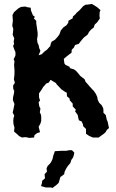

<svg xmlns="http://www.w3.org/2000/svg" viewBox="-20 -692 583 969"><path d="M109 0 91 2 77 -5 64 -17 51 -28 53 -48 48 -66 47 -82 48 -96 52 -108 44 -124 48 -141 50 -152 53 -167 45 -187 46 -202 50 -219 52 -233 47 -243 46 -260 55 -274 50 -292 52 -307 53 -318V-340L52 -353L51 -363L53 -383L49 -393L58 -412V-429L53 -440L46 -460L51 -470L49 -483L52 -498L44 -517L46 -533L47 -546L42 -562L43 -573L45 -587L43 -616L51 -631L65 -643L73 -650L86 -657L108 -659L116 -656L135 -653L136 -640L146 -615L156 -607L151 -599L163 -587V-575L165 -561L170 -526V-511L167 -495L169 -477L175 -464L178 -449L184 -436L175 -413L192 -419L197 -425L207 -434L217 -441L234 -460L236 -471L241 -482L257 -491L269 -504L279 -517L285 -532L286 -537L300 -554L316 -565L325 -578V-587L347 -600L348 -609L360 -619L366 -627L382 -641L400 -661L411 -668L423 -669L444 -672L470 -656L487 -641L483 -631L482 -612L484 -599L470 -579L458 -568L453 -553L440 -543L430 -532L422 -517L405 -504L399 -498L385 -481L378 -471L359 -465L353 -452L342 -441L341 -426L329 -417L315 -406L302 -395L305 -372L310 -365L331 -355L333 -348L353 -342L363 -335L374 -323L385 -309L394 -302L407 -292L412 -279L423 -267L433 -255L445 -242L453 -234L464 -218L471 -202L473 -189L480 -174L493 -161L501 -146L502 -135V-123L514 -111L519 -87L523 -79L530 -46L519 -36L513 -25L503 -16L493 -9L478 2H449L430 -6L414 -17V-41L400 -55L398 -66L392 -79L378 -85L375 -98L372 -112L359 -130L363 -138L347 -155V-169L332 -186L331 -195L318 -206L317 -224L306 -230L290 -241L274 -258L267 -265L262 -273L235 -289L226 -275L212 -270L209 -265L198 -253L189 -238L177 -221V-201L182 -185L175 -176L178 -156L184 -144L181 -125L187 -112L188 -102V-82L184 -68L175 -52L182 -25L167 -20L154 -10L152 2L128 4ZM244 257 238 254H211L187 247L192 231L193 220L207 208L205 187L217 174L215 157L221 145L231 135L238 126L245 111L249 93L257 71L292 69H315L329 66H343L355 78L353 90L348 104L340 115L335 131L323 145L315 157L306 175L304 187L294 195L285 201L279 221L276 231L263 243Z"/></svg>

Font: Winky Rough Medium
Style: Regular
Weight: 500
Designer: Simon Atzbach
Foundry: typofactur
Version: Version 1.206; ttfautohint (v1.8.4.7-5d5b)